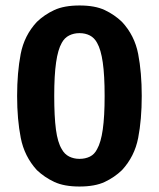

<svg xmlns="http://www.w3.org/2000/svg" viewBox="-20 -667 580 701"><path d="M42.5 -316.5Q42.5 -402 55.5 -469.8Q68.5 -537.5 114.5 -587Q142 -613.5 178 -630.2Q214 -647 270.5 -647Q327 -647 362.5 -630.2Q398 -613.5 425.5 -587Q471.5 -537.5 484.5 -469.8Q497.5 -402 497.5 -316.5Q497.5 -231 484.5 -163.5Q471.5 -96 425.5 -46Q398 -19.5 362.5 -2.8Q327 14 270 14Q214 14 178.2 -2.8Q142.5 -19.5 114.5 -46Q69 -96 55.8 -163.5Q42.5 -231 42.5 -316.5ZM178 -316.5Q178 -241.5 184.2 -194.2Q190.5 -147 205.5 -122.5Q215.5 -104 232.5 -95.5Q249.5 -87 270 -87Q291.5 -87 308.2 -95.2Q325 -103.5 334.5 -122.5Q348.5 -147 355.2 -194.2Q362 -241.5 362 -316.5Q362 -392.5 355.2 -439.2Q348.5 -486 334.5 -510.5Q324.5 -529 308 -537.5Q291.5 -546 270 -546Q249.5 -546 232.5 -537.5Q215.5 -529 205.5 -510.5Q191.5 -486 184.8 -439.2Q178 -392.5 178 -316.5Z"/></svg>

Font: Signika SemiBold
Style: Regular
Weight: 600
Designer: Anna Giedry
Foundry: Anna Giedry
Version: Version 2.001